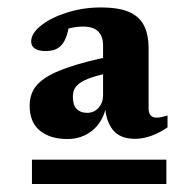

<svg xmlns="http://www.w3.org/2000/svg" viewBox="-20 -706 506 502"><path d="M63.5 -225V-288.5H415V-225ZM269.5 -516Q238.5 -510 219 -503.2Q199.5 -496.5 189 -489Q178.5 -481.5 174.5 -472.8Q170.5 -464 170.5 -453.5Q170.5 -431 180.5 -421Q190.5 -411 207.5 -411Q226.5 -411 238 -424.5Q249.5 -438 249.5 -456V-587.5Q249.5 -610.5 237 -623.5Q224.5 -636.5 196.5 -636.5Q184 -636.5 171.5 -634.2Q159 -632 148 -628L163.5 -659.5Q160 -631.5 155 -615.2Q150 -599 142 -589.5Q134.5 -580.5 124 -576.5Q113.5 -572.5 99 -572.5Q81 -572.5 71.2 -579Q61.5 -585.5 61.5 -597.5Q61.5 -619 88 -639.8Q114.5 -660.5 156.2 -673.5Q198 -686.5 243 -686.5Q292.5 -686.5 319.5 -673.8Q346.5 -661 357.5 -637.2Q368.5 -613.5 368.5 -581V-423.5Q368.5 -411 373.5 -404.8Q378.5 -398.5 389.5 -398.5Q396 -398.5 403 -400Q410 -401.5 418 -404V-373Q396 -358 374.5 -350.5Q353 -343 333 -343Q293 -343 274.5 -367.2Q256 -391.5 255 -429.5L258.5 -430Q249 -387 221.5 -364.8Q194 -342.5 156 -342.5Q111.5 -342.5 84.5 -364.2Q57.5 -386 57.5 -430Q57.5 -451.5 66.5 -469.2Q75.5 -487 98.2 -502.2Q121 -517.5 162.2 -531.2Q203.5 -545 267.5 -558.5Z"/></svg>

Font: Newsreader 16pt 16pt
Style: Bold
Weight: 700
Version: Version 1.003